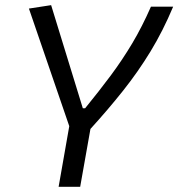

<svg xmlns="http://www.w3.org/2000/svg" viewBox="-20 -719 686 739"><path d="M205.6 0 246.6 -233.4 91.3 -686 176.8 -699.2 298.8 -302.2H307.6Q361.8 -368.7 406.5 -428.7Q451.2 -488.8 489.3 -552.7Q527.3 -616.7 561 -693.4H646.5Q607.4 -600.1 559.6 -521.5Q511.7 -442.9 454.1 -370.4Q396.5 -297.9 328.1 -222.7L288.6 0Z"/></svg>

Font: Cascadia Code NF SemiLight
Style: Italic
Weight: 350
Italic angle: -10°
Monospace: yes
Designer: Aaron Bell
Foundry: Saja Typeworks
Version: Version 2404.023; ttfautohint (v1.8.4)